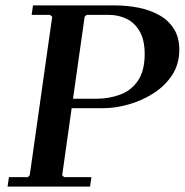

<svg xmlns="http://www.w3.org/2000/svg" viewBox="-20 -690 683 710"><path d="M8 0 13 -35H83L90 -42L173 -628L165 -635H97L102 -670H405Q450 -670 492.5 -661.5Q535 -653 569 -634Q603 -615 623 -583.5Q643 -552 643 -506Q643 -452 616 -411.5Q589 -371 546 -344Q503 -317 454.5 -303.5Q406 -290 363 -290H245L210 -42L217 -35H318L313 0ZM250 -325H339Q383 -325 424 -340Q465 -355 490 -391.5Q515 -428 515 -490Q515 -542 496.5 -574Q478 -606 448 -620.5Q418 -635 382 -635H300L293 -628Z"/></svg>

Font: Brygada 1918 SemiBold
Style: Italic
Weight: 600
Italic angle: -8°
Designer: Mateusz Machalski | Borys Kosmynka | Przemek Hoffer
Foundry: NIEPODLEGLA 2018
Version: Version 3.006